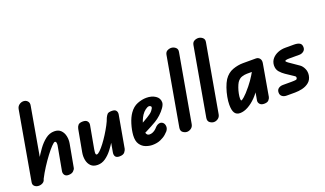

<svg xmlns="http://www.w3.org/2000/svg" viewBox="-67 -1064 2501 1479"><g transform="rotate(-20 1184.0 -324.5)"><path d="M54 0Q34 0 20 -12Q6 -24 10 -45L109 -609Q113 -630 129 -641.5Q145 -653 163 -653Q183 -653 196.5 -639Q210 -625 205 -601L106 -37Q102 -18 87 -9Q72 0 54 0ZM297 0Q275 0 265.5 -13.5Q256 -27 259 -45L293 -231Q296 -244 296 -254Q296 -264 293.5 -270Q291 -276 284 -276Q276 -276 255 -254Q234 -232 207.5 -197Q181 -162 154 -120Q127 -78 106 -37L84 -122Q102 -149 124.5 -188Q147 -227 174.5 -265Q202 -303 235 -328.5Q268 -354 307 -354Q341 -354 360.5 -334.5Q380 -315 386.5 -285Q393 -255 387 -223L353 -37Q351 -26 337.5 -13Q324 0 297 0Z M536 4Q500 4 480.5 -15.5Q461 -35 455 -65Q449 -95 455 -128L488 -308Q491 -325 501.5 -337.5Q512 -350 540 -350Q565 -350 576 -337Q587 -324 584 -306L550 -119Q548 -107 547 -96.5Q546 -86 548 -80Q550 -74 556 -74Q566 -74 583.5 -91Q601 -108 621.5 -135Q642 -162 662.5 -194.5Q683 -227 699.5 -258Q716 -289 724 -313L735 -195Q719 -168 698.5 -134Q678 -100 653.5 -68.5Q629 -37 599.5 -16.5Q570 4 536 4ZM715 0Q691 0 682 -13Q673 -26 677 -48L724 -313Q732 -330 741 -340Q750 -350 778 -350Q804 -350 813 -337Q822 -324 819 -306L772 -42Q771 -33 759 -16.5Q747 0 715 0Z M984 4Q958 4 930 -6.5Q902 -17 884 -43.5Q866 -70 869 -117Q872 -159 886.5 -206.5Q901 -254 923 -285Q950 -324 988 -339Q1026 -354 1062 -354Q1106 -354 1136 -334Q1166 -314 1166 -280Q1166 -262 1149.5 -238Q1133 -214 1109 -192Q1085 -170 1061 -156Q1044 -146 1021 -133.5Q998 -121 971 -107.5Q944 -94 914 -80L926 -157Q935 -162 951.5 -171.5Q968 -181 986.5 -191.5Q1005 -202 1018 -210Q1049 -228 1063 -245.5Q1077 -263 1077 -273Q1077 -278 1071.5 -282Q1066 -286 1059 -286Q1047 -286 1029 -272.5Q1011 -259 998 -239Q987 -222 978.5 -201Q970 -180 965 -158.5Q960 -137 960 -118Q960 -106 967.5 -93Q975 -80 991 -80Q1004 -80 1015 -84.5Q1026 -89 1035.5 -96Q1045 -103 1051 -110Q1067 -129 1085 -134Q1103 -139 1117 -128Q1130 -118 1132 -97.5Q1134 -77 1119 -58Q1115 -53 1098 -37.5Q1081 -22 1052 -9Q1023 4 984 4Z M1269 0Q1252 0 1235.5 -12Q1219 -24 1223 -50L1322 -612Q1326 -633 1340.5 -641.5Q1355 -650 1371 -650Q1392 -650 1408.5 -636.5Q1425 -623 1420 -599L1322 -44Q1318 -22 1302 -11Q1286 0 1269 0Z M1490 0Q1473 0 1456.5 -12Q1440 -24 1444 -50L1543 -612Q1547 -633 1561.5 -641.5Q1576 -650 1592 -650Q1613 -650 1629.5 -636.5Q1646 -623 1641 -599L1543 -44Q1539 -22 1523 -11Q1507 0 1490 0Z M1702 4Q1673 4 1659 -17Q1645 -38 1645 -85Q1645 -112 1651.5 -147.5Q1658 -183 1670 -217.5Q1682 -252 1697 -276Q1726 -319 1769 -334.5Q1812 -350 1854 -350H1940V-263H1854Q1835 -263 1812.5 -256Q1790 -249 1773 -224Q1764 -209 1756 -186.5Q1748 -164 1743.5 -141Q1739 -118 1739 -102Q1739 -98 1740 -91Q1741 -84 1745 -84Q1749 -84 1769.5 -101Q1790 -118 1830 -167Q1859 -203 1880.5 -238.5Q1902 -274 1921 -308H1989Q1976 -279 1958.5 -250Q1941 -221 1923 -192Q1905 -163 1887 -134Q1865 -97 1834 -65.5Q1803 -34 1768.5 -15Q1734 4 1702 4ZM1901 0Q1877 0 1865.5 -13.5Q1854 -27 1857 -44L1894 -252V-350H1959Q1979 -350 1990.5 -335Q2002 -320 1997 -295L1952 -37Q1950 -26 1939 -13Q1928 0 1901 0Z M2154 0H2085Q2063 0 2048.5 -11Q2034 -22 2034 -43Q2034 -65 2049 -76Q2064 -87 2086 -87H2154Q2180 -87 2191 -89Q2202 -91 2203 -101Q2205 -108 2202 -112.5Q2199 -117 2192 -121L2129 -163Q2108 -177 2089.5 -198Q2071 -219 2072 -253Q2074 -284 2092.5 -305.5Q2111 -327 2139.5 -338.5Q2168 -350 2200 -350H2271Q2301 -350 2317.5 -340.5Q2334 -331 2334 -306Q2334 -285 2318.5 -273.5Q2303 -262 2285 -262H2200Q2184 -262 2175 -259.5Q2166 -257 2166 -254Q2166 -251 2169.5 -247Q2173 -243 2181 -237L2262 -181Q2280 -168 2291.5 -142.5Q2303 -117 2298 -87Q2292 -53 2269 -34Q2246 -15 2215 -7.5Q2184 0 2154 0Z"/></g></svg>

Font: Edu QLD Beginners
Style: Regular
Weight: 400
Designer: Tina and Corey Anderson
Foundry: Google for Education
Version: Version 1.001